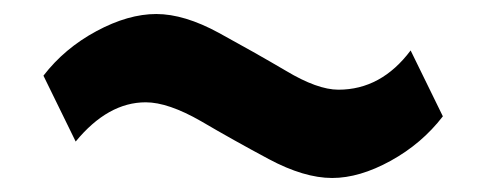

<svg xmlns="http://www.w3.org/2000/svg" viewBox="-20 -440 694 274"><path d="M203 -420Q243 -420 292.5 -393Q342 -366 388 -339Q433 -312 463 -312Q524 -312 566 -368L612 -274Q582 -235 537.5 -210.5Q493 -186 454 -186Q414 -186 363.5 -213Q313 -240 267 -267Q220 -294 188 -294Q134 -294 88 -238L42 -332Q72 -371 117.5 -395.5Q163 -420 203 -420Z"/></svg>

Font: Metropolitano
Style: Bold
Weight: 700
Designer: Fonts by Alex Slobzheninov & Chris M. Simpson / Changes by Cristiano Sobral
Foundry: Fonts by Alex Slobzheninov & Chris M. Simpson / Changes by Cristiano Sobral
Version: Version 1.00;August 30, 2020;FontCreator 13.0.0.2681 64-bit